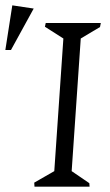

<svg xmlns="http://www.w3.org/2000/svg" viewBox="-101 -698 413 718"><path d="M28 0 27 -15 102 -58 136 -554 67 -598 70 -612H276L273 -597L201 -554L167 -58L233 -13L234 0ZM-81 -511 -55 -678 25 -666 -60 -511Z"/></svg>

Font: Ancizar Serif Light
Style: Italic
Weight: 300
Italic angle: -4°
Designer: Cesar Puertas, Viviana Monsalve, Julian Moncada, Julian Prieto, Jose Castro, Felipe Aragon, Mariel Hernandez, Sara Alarc
Version: Version 8.100